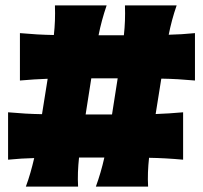

<svg xmlns="http://www.w3.org/2000/svg" viewBox="-20 -693 754 713"><path d="M76 0Q85.5 -25.5 93 -51.8Q100.5 -78 107 -106Q83.5 -105.5 59.2 -104Q35 -102.5 10 -100V-276Q43 -273 74.5 -271.2Q106 -269.5 136 -269L157 -400.5Q132 -399.5 106.2 -398Q80.5 -396.5 54 -394V-570Q87 -567 118.5 -565.2Q150 -563.5 180 -563Q183 -589.5 184 -616.2Q185 -643 184 -673H376Q366 -643.5 358.8 -616.8Q351.5 -590 346 -562H440Q443 -589 444 -615.8Q445 -642.5 444 -673H636Q626 -644 619 -617.8Q612 -591.5 606.5 -564Q630 -564.5 654.5 -566Q679 -567.5 704 -570V-394Q671.5 -397 640.2 -398.8Q609 -400.5 579 -401L558 -269.5Q582.5 -270.5 608 -272Q633.5 -273.5 660 -276V-100Q627 -103 595.2 -104.8Q563.5 -106.5 533.5 -107Q530.5 -79.5 529.5 -53.2Q528.5 -27 530 0H336Q345.5 -26 353.2 -52.5Q361 -79 367.5 -108H273.5Q270.5 -80 269.5 -53.5Q268.5 -27 270 0ZM298 -268H396L417 -402H319Z"/></svg>

Font: Commissioner Flair Black
Style: Regular
Weight: 900
Designer: Kostas Bartsokas
Foundry: Kostas Bartsokas
Version: Version 1.000; ttfautohint (v1.8.3)